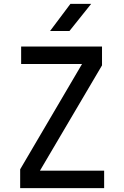

<svg xmlns="http://www.w3.org/2000/svg" viewBox="-20 -970 640 990"><path d="M84 0V-97L403 -640H89V-730H506V-633L186 -90H517V0ZM238 -810 343 -950H450L338 -810Z"/></svg>

Font: Tiny Medium
Style: Regular
Weight: 500
Monospace: yes
Designer: Philipp Nurullin, Konstantin Bulenkov
Foundry: JetBrains
Version: Version 2.251; ttfautohint (v1.8.4.7-5d5b)